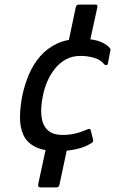

<svg xmlns="http://www.w3.org/2000/svg" viewBox="-20 -727 509 831"><path d="M231 -73Q169 -73 132.5 -91.5Q96 -110 81 -143.5Q66 -177 66.5 -221Q67 -265 77 -315Q87 -362 105.5 -405.5Q124 -449 154.5 -484Q185 -519 228.5 -539Q272 -559 333 -559Q375 -559 404 -550Q433 -541 452 -523Q457 -517 458 -514Q459 -511 457 -505L447 -452Q445 -445 440.5 -445Q436 -445 432 -448Q415 -469 387 -477Q359 -485 328 -485Q293 -485 265.5 -470Q238 -455 218 -430Q198 -405 185 -375Q172 -345 166 -314Q155 -262 159.5 -223.5Q164 -185 186 -164Q208 -143 251 -143Q280 -143 305.5 -149Q331 -155 358 -167Q371 -173 373 -162L383 -122Q385 -112 375 -107Q346 -89 308 -81Q270 -73 231 -73ZM277 -114 237 74Q236 77 233.5 80.5Q231 84 225 84H154Q149 84 146.5 80.5Q144 77 146 67L185 -114ZM269 -511 308 -696Q310 -702 312.5 -704.5Q315 -707 321 -707H393Q400 -707 401 -704Q402 -701 401 -694L361 -511Z"/></svg>

Font: Glory Medium
Style: Italic
Weight: 500
Italic angle: -12°
Version: Version 1.011